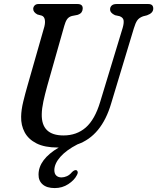

<svg xmlns="http://www.w3.org/2000/svg" viewBox="-20 -720 782 954"><path d="M478 -214.5 589.5 -581.5Q596 -604 594.2 -618.2Q592.5 -632.5 574.5 -639.5L551.5 -644.5Q526.5 -656 527 -674Q527 -685 535 -692.5Q543 -700 559 -700H717Q741.5 -700 741.5 -677.5Q741.5 -655 710.5 -644L691 -639Q671.5 -632 662.2 -619Q653 -606 645 -579L532.5 -206.5Q485 -44.5 364.5 -2.5Q310 25.5 280.2 59Q250.5 92.5 250 125Q250 143.5 259.8 152.5Q269.5 161.5 285.5 161.5Q298.5 161.5 312.2 155.5Q326 149.5 337.5 135.5Q349.5 123.5 358.5 125.5Q363.5 126.5 365.8 133Q368 139.5 361.5 151Q349.5 175 319.5 194.8Q289.5 214.5 252 214.5Q212.5 214.5 191.8 196.2Q171 178 171.5 147Q172 72 272 13Q269.5 13 267 13Q202 13 161.5 -7.5Q121 -28 102.5 -62.8Q84 -97.5 85 -140Q85.5 -174 95.5 -215Q105.5 -256 116.5 -294L200.5 -588Q205.5 -608 202.5 -623Q199.5 -638 187 -642.5L166 -648Q144.5 -659.5 145 -676.5Q145.5 -686 152.2 -693Q159 -700 171 -700H365Q391.5 -700 391 -678Q391 -668 385.5 -659.5Q380 -651 365 -646L337 -640.5Q321 -636 313 -624Q305 -612 299.5 -592L215 -294Q203 -250.5 195.5 -215.8Q188 -181 187.5 -153Q185 -47 295.5 -47Q361 -47 406.2 -86.5Q451.5 -126 478 -214.5Z"/></svg>

Font: Fraunces 144pt S100
Style: Italic
Weight: 400
Italic angle: -16°
Version: Version 1.000; ttfautohint (v1.8.3)